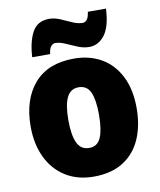

<svg xmlns="http://www.w3.org/2000/svg" viewBox="-87 -841 766 919"><g transform="rotate(-10 296.5 -381.0)"><path d="M553 -278Q553 -193 524.5 -128Q496 -63 438.5 -26.5Q381 10 295 10Q216 10 158 -26.5Q100 -63 69 -128Q38 -193 38 -278Q38 -409 104.5 -486Q171 -563 298 -563Q373 -563 430.5 -530Q488 -497 520.5 -433Q553 -369 553 -278ZM221 -277Q221 -205 238.5 -167Q256 -129 297 -129Q337 -129 353.5 -167Q370 -205 370 -278Q370 -350 353.5 -387Q337 -424 296 -424Q257 -424 239 -387.5Q221 -351 221 -277ZM103 -604Q107 -679 132 -725Q157 -771 214 -771Q240 -771 267 -759.5Q294 -748 320 -736Q346 -724 371 -724Q381 -724 390 -734Q399 -744 403 -772H491Q487 -685 456.5 -645Q426 -605 381 -605Q353 -605 324.5 -617Q296 -629 270 -640.5Q244 -652 222 -652Q214 -652 204 -643Q194 -634 190 -604Z"/></g></svg>

Font: Noto Sans Myanmar SemiCondensed Black
Style: Regular
Weight: 900
Width: 4
Designer: Monotype Design Team
Foundry: Monotype Imaging Inc.
Version: Version 2.107; ttfautohint (v1.8.4.7-5d5b)